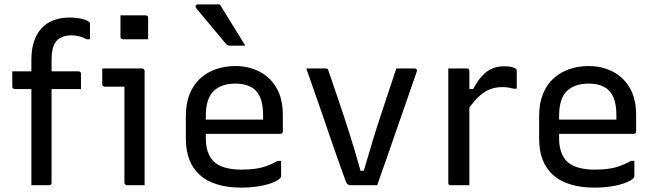

<svg xmlns="http://www.w3.org/2000/svg" viewBox="-20 -844 3000 875"><path d="M36 -519H338Q341 -519 343.5 -517.5Q346 -516 347.5 -514Q349 -512 349 -508Q349 -490 349 -473.5Q349 -457 349 -438H47Q44 -438 41.5 -439.5Q39 -441 37.5 -443.5Q36 -446 36 -449Q36 -468 36 -484.5Q36 -501 36 -519ZM215 -11Q215 -6 212 -3Q209 0 204 0Q183 0 163.5 0Q144 0 123 0Q123 -25 123 -49.5Q123 -74 123 -99Q123 -167 123 -224Q123 -281 123 -334.5Q123 -388 123 -445.5Q123 -503 123 -573Q123 -619 135 -655Q147 -691 169 -715Q191 -739 223.5 -751.5Q256 -764 297 -764Q320 -764 339 -761Q358 -758 370.5 -753Q383 -748 387 -743Q389 -742 389.5 -740Q390 -738 390 -735Q390 -718 390 -700.5Q390 -683 390 -665H375Q364 -671 352.5 -675Q341 -679 329.5 -681Q318 -683 304 -683Q288 -683 272.5 -678.5Q257 -674 244 -664Q231 -653 223 -631Q215 -609 215 -568Q215 -516 215 -459.5Q215 -403 215 -345Q215 -287 215 -229Q215 -171 215 -116Q215 -61 215 -11Z M547 -11Q547 -48 547 -92Q547 -136 547 -183Q547 -230 547 -277Q547 -324 547 -367.5Q547 -411 547 -449H533Q525 -449 515.5 -449Q506 -449 496 -449Q486 -449 476.5 -449Q467 -449 457 -449Q453 -449 449.5 -452Q446 -455 446 -460Q446 -477 446 -495.5Q446 -514 446 -532Q463 -532 481.5 -532Q500 -532 520 -532Q540 -532 559 -532Q578 -532 595.5 -532Q613 -532 628 -532Q631 -532 633.5 -530.5Q636 -529 637.5 -526.5Q639 -524 639 -521Q639 -470 639 -415.5Q639 -361 639 -306Q639 -251 639 -197Q639 -143 639 -92Q639 -77 639 -61.5Q639 -46 639 -31Q639 -16 639 0Q617 0 598.5 0Q580 0 558 0Q554 0 550.5 -3.5Q547 -7 547 -11ZM529 -774Q543 -774 557.5 -774Q572 -774 586.5 -774Q601 -774 615.5 -774Q630 -774 644 -774Q649 -774 652 -771Q655 -768 655 -763V-665Q641 -665 626.5 -665Q612 -665 597.5 -665Q583 -665 568.5 -665Q554 -665 540 -665Q535 -665 532 -668Q529 -671 529 -676Z M1053 -543Q1112 -543 1161 -518.5Q1210 -494 1239.5 -444.5Q1269 -395 1269 -318V-245Q1269 -242 1267.5 -239.5Q1266 -237 1264 -235.5Q1262 -234 1258 -234H999Q982 -234 965 -234Q948 -234 932 -234H902L889 -299H1179Q1179 -304 1179 -309Q1179 -314 1179 -319Q1179 -358 1170.5 -386.5Q1162 -415 1144 -433Q1128 -448 1105 -455.5Q1082 -463 1053 -463Q988 -463 953 -428.5Q918 -394 918 -316V-211Q918 -189 922 -170.5Q926 -152 933.5 -137Q941 -122 952 -110Q972 -90 1004.5 -80.5Q1037 -71 1080 -71Q1116 -71 1144 -75Q1172 -79 1196.5 -88Q1221 -97 1246 -111H1261Q1261 -93 1261 -75Q1261 -57 1261 -40Q1261 -38 1260 -36Q1259 -34 1257 -32Q1245 -20 1218 -10Q1191 0 1155 5.5Q1119 11 1079 11Q1018 11 970 -3.5Q922 -18 890.5 -46.5Q859 -75 843 -116Q827 -157 827 -211V-315Q827 -373 844.5 -416Q862 -459 893 -487Q924 -515 965 -529Q1006 -543 1053 -543ZM982 -824Q1002 -792 1021 -760.5Q1040 -729 1060 -697.5Q1080 -666 1098 -636Q1081 -636 1064 -636Q1047 -636 1027 -636Q1021 -636 1016.5 -638.5Q1012 -641 1010 -644Q982 -678 960.5 -703Q939 -728 919 -753Q899 -778 874 -807Q870 -812 872 -818Q874 -824 881 -824Q899 -824 914.5 -824Q930 -824 946.5 -824Q963 -824 982 -824Z M1466 -532Q1469 -532 1471 -531Q1473 -530 1474.5 -527.5Q1476 -525 1477 -521Q1501 -452 1525 -381Q1549 -310 1573.5 -233Q1598 -156 1623 -66H1638Q1654 -119 1668.5 -169Q1683 -219 1698 -265.5Q1713 -312 1728 -357Q1743 -402 1757.5 -445.5Q1772 -489 1786 -532Q1807 -532 1828 -532Q1849 -532 1870 -532Q1874 -532 1876.5 -530Q1879 -528 1880 -525Q1881 -522 1879 -517Q1857 -453 1834.5 -388.5Q1812 -324 1789.5 -259Q1767 -194 1744.5 -129.5Q1722 -65 1699 0Q1668 0 1637 0Q1606 0 1579 0Q1573 0 1568 -2Q1563 -4 1559.5 -10Q1556 -16 1552 -28Q1535 -75 1517.5 -124Q1500 -173 1483 -223.5Q1466 -274 1448 -325.5Q1430 -377 1412 -428.5Q1394 -480 1376 -532Q1399 -532 1421 -532Q1443 -532 1466 -532Z M2103 -438H2136Q2156 -475 2177 -498Q2198 -521 2223 -531.5Q2248 -542 2278 -542Q2296 -542 2308 -539.5Q2320 -537 2327 -533Q2332 -531 2333.5 -527.5Q2335 -524 2335 -518Q2335 -509 2335 -499Q2335 -489 2335 -479.5Q2335 -470 2335 -460Q2335 -450 2335 -440H2320Q2309 -443 2297 -445Q2285 -447 2268 -447Q2236 -447 2209 -435.5Q2182 -424 2156.5 -398.5Q2131 -373 2103 -331ZM2119 0Q2105 0 2091 0Q2077 0 2063 0Q2049 0 2034 0Q2031 0 2029 -0.5Q2027 -1 2025.5 -2.5Q2024 -4 2023.5 -6Q2023 -8 2023 -11Q2023 -32 2023 -68Q2023 -104 2023 -149.5Q2023 -195 2023 -244.5Q2023 -294 2023 -342.5Q2023 -391 2023 -433Q2023 -465 2023 -490.5Q2023 -516 2023 -532Q2039 -532 2053.5 -532Q2068 -532 2081.5 -532Q2095 -532 2108 -532Q2112 -532 2114 -530.5Q2116 -529 2117.5 -527Q2119 -525 2119 -521Q2119 -495 2119 -451Q2119 -407 2119 -351Q2119 -295 2119 -233.5Q2119 -172 2119 -112Q2119 -52 2119 0Z M2663 -543Q2722 -543 2771 -518.5Q2820 -494 2849.5 -444.5Q2879 -395 2879 -318V-245Q2879 -242 2877.5 -239.5Q2876 -237 2874 -235.5Q2872 -234 2868 -234H2609Q2592 -234 2575 -234Q2558 -234 2542 -234H2512L2499 -299H2789Q2789 -304 2789 -309Q2789 -314 2789 -319Q2789 -358 2780.5 -386.5Q2772 -415 2754 -433Q2738 -448 2715 -455.5Q2692 -463 2663 -463Q2598 -463 2563 -428.5Q2528 -394 2528 -316V-211Q2528 -189 2532 -170.5Q2536 -152 2543.5 -137Q2551 -122 2562 -110Q2582 -90 2614.5 -80.5Q2647 -71 2690 -71Q2726 -71 2754 -75Q2782 -79 2806.5 -88Q2831 -97 2856 -111H2871Q2871 -93 2871 -75Q2871 -57 2871 -40Q2871 -38 2870 -36Q2869 -34 2867 -32Q2855 -20 2828 -10Q2801 0 2765 5.5Q2729 11 2689 11Q2628 11 2580 -3.5Q2532 -18 2500.5 -46.5Q2469 -75 2453 -116Q2437 -157 2437 -211V-315Q2437 -373 2454.5 -416Q2472 -459 2503 -487Q2534 -515 2575 -529Q2616 -543 2663 -543Z"/></svg>

Font: Recursive
Style: Regular
Weight: 400
Version: Version 1.085